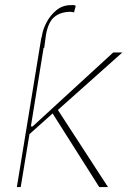

<svg xmlns="http://www.w3.org/2000/svg" viewBox="-20 -758 528 778"><path d="M382.1 0 193.2 -298.3 99.4 -214.5 63.9 0H48.3L147.7 -606.5H148.8L150.6 -616.5Q154.1 -639.6 168.9 -667.8Q183.6 -696 208.5 -716.6Q233.3 -737.2 267 -737.2Q267.4 -737.2 268.5 -737.2Q271 -737.6 276.3 -737.6Q281.6 -737.6 286.9 -734.4L279.8 -707.4Q279.8 -708.1 275.2 -709Q270.6 -709.9 265.6 -710.2Q225.9 -709.9 200.6 -689.6Q175.4 -669.4 166.2 -616.5L159.1 -563.9H156.6L105.1 -245.7H112.2L438.9 -545.5H475.9L214.5 -312.5L417.6 0Z"/></svg>

Font: Inter UI Thin
Style: Italic
Weight: 100
Italic angle: -9.39999°
Designer: Rasmus Andersson
Foundry: rsms
Version: 3.2;8d6f07862